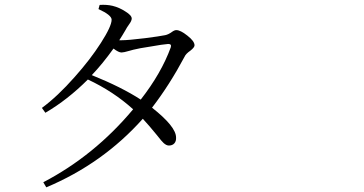

<svg xmlns="http://www.w3.org/2000/svg" viewBox="-20 -763 1540 812"><path d="M175.8 29.3 163.1 7.8Q379.9 -105.5 543 -300.8Q460 -376 351.6 -426.8Q265.6 -340.8 171.9 -286.1L157.2 -306.6Q223.6 -355.5 295.9 -437.5Q361.3 -510.7 406.7 -581.5Q452.1 -652.3 452.1 -679.7Q452.1 -699.2 396.5 -724.6L401.4 -742.2Q431.6 -744.1 456.1 -738.3Q484.4 -731.4 509.8 -714.8Q537.1 -698.2 537.1 -684.6Q537.1 -674.8 525.4 -659.2Q515.6 -645.5 510.7 -635.7Q497.1 -612.3 484.4 -592.8H494.1Q522.5 -592.8 593.8 -601.6Q654.3 -609.4 678.7 -614.3Q692.4 -617.2 707 -627.9Q717.8 -635.7 725.6 -635.7Q743.2 -635.7 772.5 -612.3Q802.7 -588.9 802.7 -571.3Q802.7 -562.5 785.2 -548.8Q765.6 -535.2 760.7 -523.4Q697.3 -404.3 623 -307.6Q724.6 -227.5 724.6 -181.6Q725.6 -166 717.3 -156.7Q709 -147.5 694.3 -147.5Q683.6 -147.5 671.9 -158.2Q664.1 -165 644.5 -190.4Q610.4 -232.4 584 -260.7Q415 -71.3 175.8 29.3ZM575.2 -341.8Q662.1 -453.1 702.1 -562.5Q707 -577.1 691.4 -577.1Q667 -575.2 618.2 -566.4Q566.4 -558.6 543.9 -552.7Q538.1 -550.8 526.4 -547.9Q502.9 -541 494.1 -541Q481.4 -541 460 -557.6Q413.1 -492.2 368.2 -445.3Q494.1 -394.5 575.2 -341.8Z"/></svg>

Font: Bpmf GenRyu Min R
Style: R
Weight: 400
Foundry: But Ko
Version: Version 1.320